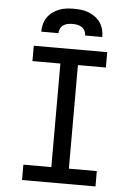

<svg xmlns="http://www.w3.org/2000/svg" viewBox="-62 -1001 724 1047"><g transform="rotate(5 300.0 -477.5)"><path d="M99 0V-84H252V-651H99V-735H501V-651H348V-84H501V0ZM133 -815Q133 -836 138 -856Q143 -876 154.5 -893Q166 -910 183 -922.5Q200 -935 219 -942.5Q238 -950 258.5 -952.5Q279 -955 300 -955Q321 -955 341.5 -952.5Q362 -950 381 -942.5Q400 -935 417 -922.5Q434 -910 445.5 -893Q457 -876 462 -856Q467 -836 467 -815H373Q373 -828 367 -840.5Q361 -853 350 -860Q339 -867 326 -869.5Q313 -872 300 -872Q287 -872 274 -869.5Q261 -867 250 -860Q239 -853 233 -840.5Q227 -828 227 -815Z"/></g></svg>

Font: Iosevka Curly Slab MdEx
Style: Regular
Weight: 500
Width: 7
Monospace: yes
Designer: Belleve Invis
Foundry: Belleve Invis
Version: Version 11.1.0; ttfautohint (v1.8.3)